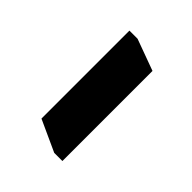

<svg xmlns="http://www.w3.org/2000/svg" viewBox="-8 -420 353 353"><g transform="rotate(-45 168.5 -244.0)"><path d="M296.6 -285.2V-264L274.2 -202.8H39.9V-224L67.9 -285.2Z"/></g></svg>

Font: Ancizar Sans Thin
Style: Regular
Weight: 100
Designer: Cesar Puertas, Viviana Monsalve, Julian Moncada, Julian Prieto, Jose Castro, Mariel Hernandez, Felipe Aragon, Sara Alarc
Version: Version 8.100